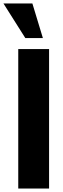

<svg xmlns="http://www.w3.org/2000/svg" viewBox="-45 -1095 366 1115"><path d="M61 0V-810H240V0ZM102 -874 -25 -1075H143L204 -874Z"/></svg>

Font: Oswald
Style: Bold
Weight: 700
Designer: Vernon Adams
Foundry: Vernon Adams
Version: Version 4.103;gftools[0.9.33.dev8+g029e19f]